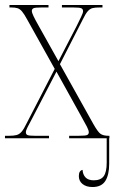

<svg xmlns="http://www.w3.org/2000/svg" viewBox="-22 -556 460 772"><path d="M-2 0V-10H14Q33 -10 44.5 -13Q56 -16 65 -26.5Q74 -37 85 -60L198 -279L87 -478Q75 -500 66.5 -510Q58 -520 48.5 -523Q39 -526 23 -526H16V-536H173V-526H146Q118 -526 112 -522.5Q106 -519 106 -512Q106 -505 113 -490.5Q120 -476 133 -453L213 -310L286 -451Q297 -474 304.5 -489Q312 -504 312 -511Q312 -519 305.5 -522.5Q299 -526 271 -526H227V-536H390V-526H379Q361 -526 350.5 -523.5Q340 -521 331 -511Q322 -501 311 -478L219 -298L353 -58Q371 -26 382 -18Q393 -10 415 -10H418V0H417V103Q417 147 401.5 171.5Q386 196 350 196Q325 196 310 184Q295 172 295 152Q295 130 310 127Q311 146 322 157.5Q333 169 355 169Q383 169 395 152.5Q407 136 407 98V0H256V-10H294Q323 -10 329 -13.5Q335 -17 335 -24Q335 -32 327.5 -46.5Q320 -61 307 -84L205 -268L108 -81Q96 -58 89 -45Q82 -32 82 -24Q82 -16 88.5 -13Q95 -10 119 -10H175V0Z"/></svg>

Font: Noto Serif Display Condensed Thin
Style: Regular
Weight: 100
Width: 3
Designer: Monotype Design Team
Foundry: Monotype Imaging Inc.
Version: Version 2.009